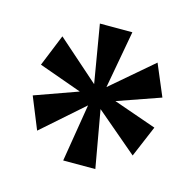

<svg xmlns="http://www.w3.org/2000/svg" viewBox="-68 -830 538 531"><g transform="rotate(15 200.5 -564.0)"><path d="M156 -368H248L219 -532L338 -431L376 -521L253 -564L376 -607L338 -697L219 -595L249 -760H156L184 -594L65 -699L28 -608L151 -564L28 -520L65 -429L183 -533Z"/></g></svg>

Font: Noto Serif Myanmar ExtraCondensed
Style: Bold
Weight: 700
Width: 2
Designer: Ben Mitchell and the Monotype Design Team
Foundry: Monotype Imaging Inc.
Version: Version 2.106